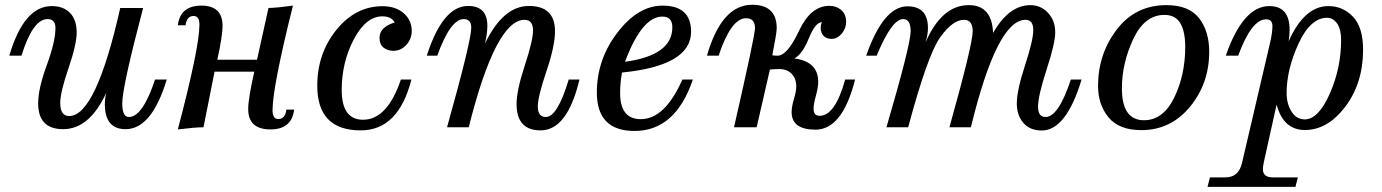

<svg xmlns="http://www.w3.org/2000/svg" viewBox="-20 -521 5657 786"><path d="M238.3 7.8Q136.2 7.8 136.2 -98.1Q136.2 -158.2 171.6 -254.6Q207 -351.1 207 -405.8Q207 -442.9 174.8 -442.9Q114.3 -442.9 67.9 -293H18.1Q77.6 -496.1 191.9 -496.1Q239.7 -496.1 266.8 -468Q293.9 -439.9 293.9 -387.7Q293.9 -339.4 260.3 -241.2Q226.6 -143.1 226.6 -99.6Q226.6 -45.9 263.2 -45.9Q372.6 -45.9 472.2 -488.3H565.9Q480.5 -165 480.5 -98.1Q480.5 -42 507.3 -42Q564 -42 614.7 -195.3H662.6Q601.1 7.8 494.1 7.8Q409.2 7.8 409.2 -94.2Q409.2 -118.7 415.5 -142.1Q346.7 7.8 238.3 7.8Z M1032.2 -276.4 1079.1 -488.3Q1117.2 -489.3 1179.2 -498Q1095.7 -163.6 1095.7 -69.8Q1095.7 -33.7 1119.1 -33.7Q1147.9 -33.7 1152.3 -72.3H1184.1Q1174.3 8.8 1087.4 8.8Q996.1 8.8 996.1 -74.7Q996.1 -117.7 1021 -227.5H858.4L813 0Q779.3 0 708 8.8Q796.4 -326.7 796.4 -419.9Q796.4 -455.6 772.5 -455.6Q744.1 -455.6 739.7 -417.5H708Q717.8 -498 804.7 -498Q891.1 -498 891.1 -415Q891.1 -374.5 869.6 -276.4Z M1456.5 12.7Q1278.8 12.7 1278.8 -169.9Q1278.8 -302.2 1357.2 -398.9Q1435.5 -495.6 1545.9 -495.6Q1599.6 -495.6 1632.6 -467Q1665.5 -438.5 1665.5 -394Q1665.5 -361.3 1643.3 -337.2Q1621.1 -313 1590.8 -313Q1566.9 -313 1550.3 -325.9Q1533.7 -338.9 1533.7 -366.7Q1533.7 -409.7 1595.7 -429.2Q1581.5 -454.1 1545.9 -454.1Q1478 -454.1 1428.5 -360.1Q1378.9 -266.1 1378.9 -152.8Q1378.9 -30.8 1466.3 -30.8Q1565.4 -30.8 1621.1 -195.3H1664.1Q1611.3 12.7 1456.5 12.7Z M2192.9 12.7Q2094.7 12.7 2094.7 -95.2Q2094.7 -150.4 2128.4 -253.2Q2162.1 -356 2162.1 -396Q2162.1 -439.9 2127.4 -439.9Q2009.3 -439.9 1898.9 0H1810.1Q1909.2 -354 1909.2 -407.2Q1909.2 -442.9 1878.4 -442.9Q1824.2 -442.9 1770 -293H1727.1Q1792.5 -496.6 1896 -496.6Q1975.1 -496.6 1975.1 -415.5Q1975.1 -382.8 1965.3 -342.8Q2039.6 -496.6 2145 -496.6Q2252 -496.6 2252 -393.1Q2252 -332.5 2216.8 -228.8Q2181.6 -125 2181.6 -85Q2181.6 -42 2214.4 -42Q2262.2 -42 2308.1 -195.3H2352.1Q2302.7 12.7 2192.9 12.7Z M2577.6 15.1Q2423.3 15.1 2423.3 -142.1Q2423.3 -277.8 2507.8 -387.9Q2592.3 -498 2692.4 -498Q2809.1 -498 2809.1 -391.1Q2809.1 -252 2526.4 -224.1Q2518.6 -181.2 2518.6 -140.1Q2518.6 -33.2 2603 -33.2Q2702.1 -33.2 2773.4 -195.3H2816.4Q2745.1 15.1 2577.6 15.1ZM2538.6 -268.1Q2732.4 -294.4 2732.4 -409.2Q2732.4 -453.1 2691.4 -453.1Q2607.9 -453.1 2538.6 -268.1Z M3141.6 -294.9Q3149.4 -293 3163.1 -293Q3203.1 -293 3251 -395Q3298.8 -497.1 3375 -497.1Q3403.8 -497.1 3423.8 -480Q3443.8 -462.9 3443.8 -431.6Q3443.8 -404.8 3425.8 -383.3Q3407.7 -361.8 3384.3 -361.8Q3363.3 -361.8 3351.6 -374.3Q3339.8 -386.7 3339.8 -407.7Q3339.8 -421.4 3345.2 -430.2Q3317.9 -430.2 3291.3 -364.5Q3264.6 -298.8 3231.9 -281.7Q3329.6 -269 3329.6 -186Q3329.6 -163.6 3320.1 -129.2Q3310.5 -94.7 3310.5 -76.2Q3310.5 -46.9 3335.4 -46.9Q3398.9 -46.9 3439.9 -195.3H3480.5Q3428.7 9.8 3318.4 9.8Q3221.7 9.8 3220.7 -61Q3220.7 -84 3230.2 -116Q3239.7 -147.9 3239.7 -167Q3239.7 -199.2 3220.9 -218.8Q3202.1 -238.3 3169.4 -238.3Q3155.8 -238.3 3131.8 -236.3L3077.6 0H2984.9Q3070.8 -376.5 3070.8 -405.8Q3070.8 -446.3 3034.2 -446.3Q2972.7 -446.3 2921.9 -293H2874Q2934.1 -501.5 3059.1 -501.5Q3159.7 -501.5 3159.7 -405.3Q3159.7 -385.7 3141.6 -294.9Z M4244.6 13.2Q4196.3 13.2 4169.4 -17.8Q4142.6 -48.8 4142.6 -98.1Q4142.6 -150.9 4176.3 -253.9Q4210 -356.9 4210 -397.9Q4210 -439.9 4178.2 -439.9Q4061.5 -439.9 3954.6 0H3866.7Q3961.9 -338.9 3961.9 -393.1Q3961.9 -439.9 3926.3 -439.9Q3879.9 -439.9 3828.6 -367.9Q3777.3 -295.9 3697.8 0H3608.9Q3708 -338.9 3708 -393.1Q3708 -442.9 3677.2 -442.9Q3630.9 -442.9 3568.8 -293H3525.9Q3596.7 -495.1 3694.8 -495.1Q3778.8 -495.1 3778.8 -406.2Q3778.8 -380.4 3769 -347.7Q3835.4 -500 3945.8 -500Q4041 -500 4045.4 -386.2Q4110.8 -500 4197.8 -500Q4240.7 -500 4270.3 -468.5Q4299.8 -437 4299.8 -388.2Q4299.8 -344.2 4264.6 -236.6Q4229.5 -128.9 4229.5 -84Q4229.5 -42 4260.3 -42Q4313 -42 4363.8 -195.3H4407.7Q4344.7 13.2 4244.6 13.2Z M4652.8 11.7Q4561 11.7 4518.1 -40.5Q4475.1 -92.8 4475.1 -168.9Q4475.1 -299.3 4551.5 -399.7Q4627.9 -500 4754.9 -500Q4847.2 -500 4888.7 -446.5Q4930.2 -393.1 4930.2 -309.1Q4930.2 -179.7 4851.6 -84Q4772.9 11.7 4652.8 11.7ZM4663.1 -28.8Q4741.7 -28.8 4786.9 -121.3Q4832 -213.9 4832 -329.1Q4832 -392.6 4811.8 -426.3Q4791.5 -460 4746.6 -460Q4665.5 -460 4619.1 -360.8Q4572.8 -261.7 4572.8 -159.2Q4572.8 -28.8 4663.1 -28.8Z M5283.2 244.1H4923.3L4933.1 205.1H4997.1Q5050.8 205.1 5064.5 146L5179.2 -345.2Q5189 -387.7 5189 -414.1Q5189 -441.9 5163.1 -441.9Q5103.5 -441.9 5048.8 -293H4998Q5068.8 -496.1 5176.3 -496.1Q5259.3 -496.1 5259.3 -398.9Q5259.3 -374 5255.4 -352.1Q5319.8 -496.1 5418 -496.1Q5477.5 -496.1 5518.8 -452.6Q5560.1 -409.2 5560.1 -317.4Q5560.1 -181.2 5487.8 -85Q5415.5 11.2 5321.8 11.2Q5233.9 11.2 5206.1 -92.8L5154.3 140.6Q5149.9 160.6 5149.9 171.4Q5149.9 205.1 5190.4 205.1H5293ZM5470.2 -357.9Q5470.2 -400.4 5454.1 -424.3Q5438 -448.2 5412.6 -448.2Q5344.7 -448.2 5295.9 -342.5Q5247.1 -236.8 5247.1 -140.1Q5247.1 -95.7 5267.3 -64Q5287.6 -32.2 5321.3 -32.2Q5377 -32.2 5423.6 -137.2Q5470.2 -242.2 5470.2 -357.9Z"/></svg>

Font: Munson
Style: Italic
Weight: 400
Italic angle: -12°
Designer: Paul James MIller
Foundry: High-Logic / Made with FontCreator
Version: Version 2.10;May 5, 2019;FontCreator 11.5.0.2430 64-bit